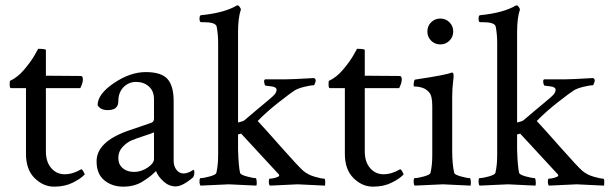

<svg xmlns="http://www.w3.org/2000/svg" viewBox="-20 -698 2302 725"><path d="M283.2 -365.2H153.3V-126Q153.3 -86.9 173.3 -63.5Q193.4 -40 224.1 -40Q254.9 -40 286.1 -58.6Q289.1 -60.5 294.9 -50.3Q300.8 -40 299.8 -39.1Q285.2 -23.4 254.9 -8.3Q224.6 6.8 184.1 6.8Q143.6 6.8 110.8 -25.4Q78.1 -57.6 78.1 -117.2V-365.2H21.5Q16.6 -365.2 16.6 -378.4Q16.6 -391.6 17.6 -392.6Q45.9 -405.3 70.8 -434.6Q95.7 -463.9 109.9 -488.3Q124 -512.7 124 -513.7Q153.3 -513.7 153.3 -508.8V-412.1L285.2 -411.1Q293 -411.1 293 -397.9Q293 -384.8 283.2 -365.2Z M635.7 -316.4V-90.8Q635.7 -70.3 646.5 -56.6Q657.2 -43 673.3 -43Q689.5 -43 710 -56.6Q713.9 -56.6 713.9 -46.4Q713.9 -36.1 709 -28.3Q668.9 5.9 643.6 5.9Q618.2 5.9 597.7 -12.7Q577.1 -31.2 569.3 -51.8Q568.4 -51.8 562 -45.4Q546.9 -30.3 517.1 -11.7Q486.8 6.8 445.3 6.8Q403.3 6.8 374 -17.1Q344.7 -41 344.7 -88.9Q344.7 -162.6 464.4 -204.6Q482.4 -210.9 511.7 -220.7Q541 -230.5 551.3 -234.4Q561.5 -238.3 561.5 -250V-323.2Q561.5 -354.5 542 -371.6Q522.5 -388.7 494.1 -388.7Q465.8 -388.7 446.3 -368.7Q426.8 -348.6 426.8 -315.4Q426.8 -282.2 386.7 -282.2Q359.4 -282.2 348.6 -300.8Q348.6 -342.8 410.2 -384.3Q471.7 -425.8 530.3 -425.8Q588.9 -425.8 612.3 -399.9Q635.7 -374 635.7 -316.4ZM561.5 -97.7V-198.2Q553.7 -194.3 523.4 -184.6Q493.2 -174.8 476.1 -167.5Q459 -160.2 442.9 -143.1Q426.8 -126 426.8 -101.6Q426.8 -77.1 443.4 -63Q460 -48.8 486.3 -48.8Q512.7 -48.8 537.1 -64.9Q561.5 -81.1 561.5 -97.7Z M1058.6 -398.4Q1083 -398.4 1166 -403.3Q1174.8 -398.9 1170.9 -387.7Q1167 -376 1165 -376Q1152.3 -376 1128.9 -370.1Q1105.5 -364.3 1093.3 -356.9Q1081.1 -349.6 1034.2 -313Q987.3 -276.4 953.1 -241.2Q981.4 -210.9 1044.4 -139.6Q1107.4 -68.4 1125 -53.2Q1142.6 -38.1 1168 -30.8Q1193.4 -23.4 1204.1 -23.4Q1208 -23.4 1208 -11.2Q1208 1 1207 2.9Q1109.4 -2 1104 -2Q1098.6 -2 999 2.9Q995.1 -1 995.1 -12.2Q995.1 -23.4 999 -23.4Q1008.8 -23.4 1021.5 -27.3Q1034.2 -31.2 1034.2 -34.7Q1034.2 -38.1 1033.2 -39.1L890.6 -193.4L878.9 -190.4V-131.8Q880.9 -67.4 886.7 -44.9Q888.7 -38.1 912.1 -31.7Q935.5 -25.4 945.3 -25.4Q948.2 -25.4 949.2 -13.7Q950.2 -2 948.2 2.9Q850.6 -2 844.2 -2Q837.9 -2 737.3 2.9Q733.4 -1 733.4 -13.2Q733.4 -25.4 737.3 -25.4Q749 -25.4 772 -31.7Q794.9 -38.1 796.9 -44.9Q803.7 -73.2 803.7 -113.3V-536.1Q803.7 -569.3 797.9 -598.6Q793 -614.3 748 -614.3H739.3Q733.4 -614.3 733.4 -627.4Q733.4 -640.6 739.3 -640.6Q828.1 -649.4 875 -677.7H877Q880.9 -677.7 884.8 -672.4Q888.7 -667 889.6 -662.1Q878.9 -630.9 878.9 -577.1V-235.4Q899.4 -240.2 903.3 -244.1Q924.8 -262.7 948.2 -282.2L983.4 -311.5Q1014.6 -336.9 1019.5 -344.7Q1024.4 -352.5 1024.4 -358.4Q1024.4 -370.1 1002.9 -372.1Q981.4 -374 980.5 -376Q973.6 -395.5 981.4 -398.4Z M1487.3 -365.2H1357.4V-126Q1357.4 -86.9 1377.4 -63.5Q1397.5 -40 1428.2 -40Q1459 -40 1490.2 -58.6Q1493.2 -60.5 1499 -50.3Q1504.9 -40 1503.9 -39.1Q1489.3 -23.4 1459 -8.3Q1428.7 6.8 1388.2 6.8Q1347.7 6.8 1314.9 -25.4Q1282.2 -57.6 1282.2 -117.2V-365.2H1225.6Q1220.7 -365.2 1220.7 -378.4Q1220.7 -391.6 1221.7 -392.6Q1250 -405.3 1274.9 -434.6Q1299.8 -463.9 1314 -488.3Q1328.1 -512.7 1328.1 -513.7Q1357.4 -513.7 1357.4 -508.8V-412.1L1489.3 -411.1Q1497.1 -411.1 1497.1 -397.9Q1497.1 -384.8 1487.3 -365.2Z M1687.5 -131.8Q1687.5 -75.2 1695.3 -44.9Q1697.3 -38.1 1720.7 -31.7Q1744.1 -25.4 1753.9 -25.4Q1756.8 -25.4 1757.8 -13.7Q1758.8 -2 1756.8 2.9Q1659.2 -2 1652.3 -2Q1645.5 -2 1545.9 2.9Q1542 -1 1542 -13.2Q1542 -25.4 1545.9 -25.4Q1557.6 -25.4 1580.6 -31.7Q1603.5 -38.1 1605.5 -44.9Q1612.3 -73.2 1612.3 -113.3V-297.9Q1612.3 -335.9 1600.6 -349.1Q1588.9 -362.3 1574.7 -366.7Q1560.5 -371.1 1551.3 -371.1Q1542 -371.1 1542 -373Q1542 -396.5 1547.9 -397.5Q1668 -415.5 1684.6 -423.8H1687.5Q1695.8 -423.8 1691.4 -394Q1687.5 -364.3 1687.5 -333ZM1607.9 -544.4Q1593.8 -558.6 1593.8 -579.1Q1593.8 -599.6 1607.9 -613.8Q1622.1 -627.9 1642.6 -627.9Q1663.1 -627.9 1677.2 -613.8Q1691.4 -599.6 1691.4 -579.1Q1691.4 -558.6 1677.2 -544.4Q1663.1 -530.3 1642.6 -530.3Q1622.1 -530.3 1607.9 -544.4Z M2112.3 -398.4Q2136.7 -398.4 2219.7 -403.3Q2228.5 -398.9 2224.6 -387.7Q2220.7 -376 2218.8 -376Q2206.1 -376 2182.6 -370.1Q2159.2 -364.3 2147 -356.9Q2134.8 -349.6 2087.9 -313Q2041 -276.4 2006.8 -241.2Q2035.2 -210.9 2098.1 -139.6Q2161.1 -68.4 2178.7 -53.2Q2196.3 -38.1 2221.7 -30.8Q2247.1 -23.4 2257.8 -23.4Q2261.7 -23.4 2261.7 -11.2Q2261.7 1 2260.7 2.9Q2163.1 -2 2157.7 -2Q2152.3 -2 2052.7 2.9Q2048.8 -1 2048.8 -12.2Q2048.8 -23.4 2052.7 -23.4Q2062.5 -23.4 2075.2 -27.3Q2087.9 -31.2 2087.9 -34.7Q2087.9 -38.1 2086.9 -39.1L1944.3 -193.4L1932.6 -190.4V-131.8Q1934.6 -67.4 1940.4 -44.9Q1942.4 -38.1 1965.8 -31.7Q1989.3 -25.4 1999 -25.4Q2002 -25.4 2002.9 -13.7Q2003.9 -2 2002 2.9Q1904.3 -2 1897.9 -2Q1891.6 -2 1791 2.9Q1787.1 -1 1787.1 -13.2Q1787.1 -25.4 1791 -25.4Q1802.7 -25.4 1825.7 -31.7Q1848.6 -38.1 1850.6 -44.9Q1857.4 -73.2 1857.4 -113.3V-536.1Q1857.4 -569.3 1851.6 -598.6Q1846.7 -614.3 1801.8 -614.3H1793Q1787.1 -614.3 1787.1 -627.4Q1787.1 -640.6 1793 -640.6Q1881.8 -649.4 1928.7 -677.7H1930.7Q1934.6 -677.7 1938.5 -672.4Q1942.4 -667 1943.4 -662.1Q1932.6 -630.9 1932.6 -577.1V-235.4Q1953.1 -240.2 1957 -244.1Q1978.5 -262.7 2002 -282.2L2037.1 -311.5Q2068.4 -336.9 2073.2 -344.7Q2078.1 -352.5 2078.1 -358.4Q2078.1 -370.1 2056.6 -372.1Q2035.2 -374 2034.2 -376Q2027.3 -395.5 2035.2 -398.4Z"/></svg>

Font: CrimsonText-Roman
Style: Roman
Weight: 400
Version: Version 0.13